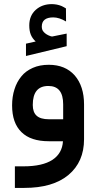

<svg xmlns="http://www.w3.org/2000/svg" viewBox="-20 -690 470 938"><path d="M302.7 -585 302.2 -648.9C294.9 -653.3 288.1 -657.2 280.8 -660.6C273.4 -663.6 265.6 -666 257.8 -667.5C249.5 -668.9 241.7 -669.9 233.4 -669.9C201.7 -669.9 175.3 -660.6 154.3 -641.6C133.3 -622.6 123 -597.2 123 -565.9C123 -548.3 125.5 -533.2 130.4 -521C135.3 -508.8 143.1 -497.6 154.3 -487.3C138.7 -483.9 123 -480 106.9 -476.6V-416.5L305.7 -464.4V-525.9C300.3 -524.9 289.6 -522.9 273.9 -519.5C258.3 -516.1 246.1 -513.7 237.8 -512.2C236.8 -511.7 236.3 -511.7 235.8 -511.7C235.4 -511.7 234.9 -511.7 234.4 -511.7C233.4 -511.7 232.4 -511.7 231.4 -512.2C230.5 -512.2 229.5 -512.2 229 -512.7C228 -513.2 227.1 -513.2 225.6 -513.7C218.3 -516.1 211.9 -519.5 206.5 -522.9C201.2 -526.4 197.3 -529.8 193.8 -533.7C190.4 -537.1 188 -541 186.5 -545.4C185.1 -549.8 184.1 -554.2 184.1 -559.6C184.1 -589.8 202.6 -605 240.2 -605C259.8 -605 280.8 -598.1 302.7 -585ZM390.6 -179.7C390.6 -238.8 375.5 -286.1 345.2 -321.3C314.5 -356 272.5 -373.5 218.3 -373.5C189.5 -373.5 163.1 -368.7 140.1 -358.4C117.2 -348.1 98.1 -334.5 84 -316.4C69.3 -298.3 58.1 -277.8 50.8 -253.9C43 -230 39.1 -203.6 39.1 -175.3C39.1 -117.7 54.2 -74.2 85 -44.4C115.2 -14.6 159.7 0 218.8 0H287.6C285.2 39.6 268.1 69.8 236.3 90.8C204.1 111.8 157.2 122.6 95.7 122.6H62.5H52.7V132.3V218.3V228H62.5H98.6C191.9 228 263.7 207 314.5 164.6C365.2 122.1 390.6 64 390.6 -9.8ZM140.1 -177.2C140.1 -239.3 165.5 -270 216.3 -270C264.6 -270 288.6 -240.2 288.6 -180.2V-107.4H218.3C191.4 -107.4 171.4 -113.3 159.2 -124.5C146.5 -135.7 140.1 -153.3 140.1 -177.2Z"/></svg>

Font: Shabnam FD Medium
Style: Regular
Weight: 500
Foundry: DejaVu fonts team - Redesigned by Saber Rastikerdar - Based on Vazir font
Version: Version 5.00;October 20, 2019;FontCreator 12.0.0.2547 64-bit